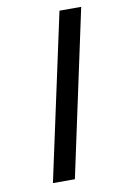

<svg xmlns="http://www.w3.org/2000/svg" viewBox="-78 -704 472 749"><g transform="rotate(-10 158.0 -329.0)"><path d="M212 -658H298L157 0H70Z"/></g></svg>

Font: Ysabeau Medium
Style: Italic
Weight: 500
Italic angle: -12°
Designer: Christian Thalmann (Catharsis Fonts)
Version: Version 0.003